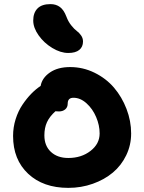

<svg xmlns="http://www.w3.org/2000/svg" viewBox="-20 -951 695 925"><path d="M309.1 -695.8Q271.5 -695.8 231.7 -720Q191.9 -744.1 166 -780.8Q140.1 -817.4 140.1 -852.1Q140.1 -889.2 160.6 -910.2Q181.2 -931.2 223.1 -931.2Q250 -931.2 268.8 -917.2Q287.6 -903.3 299.8 -871.1Q308.6 -847.2 323.2 -828.9Q337.9 -810.5 349.9 -801.8Q361.8 -793 370.8 -780Q379.9 -767.1 379.9 -751Q379.9 -725.1 361.8 -710.4Q343.8 -695.8 309.1 -695.8ZM309.1 -45.9Q188 -45.9 115.5 -114Q43 -182.1 43 -295.9Q43 -337.9 55.4 -377.2Q67.9 -416.5 88.4 -446.8Q108.9 -477.1 130.6 -499.3Q152.3 -521.5 175.8 -537.1Q182.6 -575.7 220.5 -601.8Q258.3 -627.9 317.9 -627.9Q379.9 -627.9 435.5 -600.6Q491.2 -573.2 529.3 -528.6Q567.4 -483.9 589.6 -426Q611.8 -368.2 611.8 -308.1Q611.8 -252 588.1 -202.9Q564.5 -153.8 523.7 -119.6Q482.9 -85.4 427.2 -65.7Q371.6 -45.9 309.1 -45.9ZM193.8 -298.8Q193.8 -248.5 225.3 -219.2Q256.8 -189.9 309.1 -189.9Q372.1 -189.9 416 -223.9Q460 -257.8 460 -308.1Q460 -347.7 443.1 -387.2Q426.3 -426.8 396.7 -453.4Q367.2 -480 334 -480Q306.2 -480 306.2 -452.1Q306.2 -434.1 294.2 -424.1Q282.2 -414.1 264.2 -414.1Q252.9 -414.1 247.1 -415Q218.8 -389.6 206.3 -362.3Q193.8 -335 193.8 -298.8Z"/></svg>

Font: Shantell Sans Irregular
Style: Bold
Weight: 700
Designer: Stephen Nixon, Anya Danilova, Shantell Martin
Foundry: Arrow Type
Version: Version 1.006;[9816181b4]